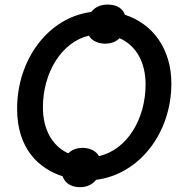

<svg xmlns="http://www.w3.org/2000/svg" viewBox="-20 -759 772 819"><path d="M53 -295C53 -122 148 -39 247 -7C256 19 278 36 312 39C345 42 373 30 390 8C574 -15 711 -191 711 -403C711 -549 633 -657 513 -696C504 -721 483 -736 450 -739C415 -742 387 -731 369 -708C186 -684 53 -506 53 -295ZM163 -301C163 -447 241 -579 359 -607C370 -588 391 -576 420 -573C448 -571 473 -579 490 -596C561 -565 601 -493 601 -399C601 -251 522 -120 402 -93C391 -113 370 -125 341 -128C313 -130 288 -122 271 -105C203 -136 163 -207 163 -301Z"/></svg>

Font: Fixel Text 20240404 Medium
Style: Italic
Weight: 500
Width: 4
Italic angle: -10°
Designer: AlfaBravo + MacPaw
Foundry: Kyrylo Tkachov, Marchela Mozhyna, Serhii Makarenko, Maria Weinstein, Zakhar Kryvoshyya
Version: Version 1.211;Glyphs 3.2 (3225)